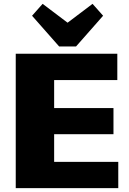

<svg xmlns="http://www.w3.org/2000/svg" viewBox="-20 -980 671 1000"><path d="M218 -137H596V0H62V-700H591V-563H218L262 -668V-344L218 -417H571V-281H218L262 -354V-32ZM517 -898 376 -738H288L147 -898L202 -960L390 -818H274L462 -960Z"/></svg>

Font: Pathway Extreme 28pt ExtraBold
Style: Regular
Weight: 800
Designer: Eduardo Rodriguez Tunni
Foundry: Eduardo Rodriguez Tunni
Version: Version 1.001;gftools[0.9.26]